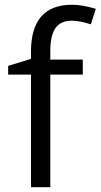

<svg xmlns="http://www.w3.org/2000/svg" viewBox="-20 -785 422 805"><path d="M327.1 -472.2H190.9V0H109.9V-472.2H14.2V-508.8L109.9 -538.1V-567.9Q109.9 -765.1 282.2 -765.1Q324.7 -765.1 381.8 -748L360.8 -683.1Q314 -698.2 280.8 -698.2Q234.9 -698.2 212.9 -667.7Q190.9 -637.2 190.9 -569.8V-535.2H327.1Z"/></svg>

Font: QFn1     
Style: Regular
Weight: 400
Foundry: Ascender Corporation
Version: Version 1.10